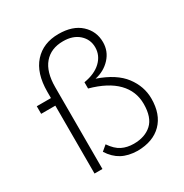

<svg xmlns="http://www.w3.org/2000/svg" viewBox="-170 -864 968 1009"><g transform="rotate(-30 313.5 -360.0)"><path d="M378 10Q322 9 283 -12Q244 -33 216 -77L248 -104Q276 -63 307.5 -47.5Q339 -32 379 -32Q447 -32 487.5 -69Q528 -106 528 -188Q528 -265 474.5 -320Q421 -375 315 -404V-442Q382 -453 419 -488.5Q456 -524 456 -573Q456 -621 420.5 -653Q385 -685 325 -685Q251 -685 210 -637Q169 -589 169 -496V0H121V-412H35V-458H121V-496Q121 -609 175.5 -669.5Q230 -730 323 -730Q409 -730 457 -686Q505 -642 505 -576Q505 -521 468 -481Q431 -441 375 -429Q482 -392 529.5 -329Q577 -266 577 -192Q577 -97 524.5 -44Q472 9 378 10Z"/></g></svg>

Font: Readex Pro ExtraLight
Style: Regular
Weight: 200
Designer: Bonnie Shaver-Troup, Thomas Jockin
Foundry: Lexend
Version: Version 1.203; ttfautohint (v1.8.3)